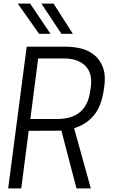

<svg xmlns="http://www.w3.org/2000/svg" viewBox="-20 -1037 624 1057"><path d="M78 -851ZM195 -851 78 -1017H146L258 -851ZM318 -851 208 -1017H275L381 -851ZM480 0H401L318 -318Q310 -317 138 -317L97 0H25L127 -780H341Q383 -780 424 -770.5Q465 -761 497.5 -735.5Q530 -710 547 -665Q557 -638 557 -603Q557 -559 543 -500Q513 -371 388 -331ZM296 -382Q457 -382 477 -538Q482 -567 482 -587Q482 -649 441.5 -682Q401 -715 335 -715H190L147 -382Z"/></svg>

Font: Tanohe Sans
Style: Italic
Weight: 400
Designer: Village Type and Design LLC & Cristiano Sobral
Foundry: Cooper Hewitt Smithsonian Design Museum
Version: Version 1.00;September 29, 2021;FontCreator 13.0.0.2655 64-b